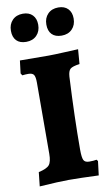

<svg xmlns="http://www.w3.org/2000/svg" viewBox="-97 -926 561 982"><g transform="rotate(-10 183.5 -435.5)"><path d="M35 -66Q77 -75 90.5 -91Q104 -107 104 -149L105 -518Q105 -549 97.5 -559.5Q90 -570 69 -570Q54 -570 38 -568L31 -579L39 -645L187 -644Q215 -644 276 -647L342 -650L336 -574Q299 -569 287.5 -559Q276 -549 274 -520Q263 -307 263 -143Q263 -101 270 -87.5Q277 -74 299 -74Q322 -74 337 -77L343 -69L334 4Q236 0 178 0Q130 0 27 7ZM20 -802Q20 -836 40.5 -857Q61 -878 95 -878Q127 -878 145 -859.5Q163 -841 163 -809Q163 -775 142.5 -754Q122 -733 88 -733Q55 -733 37.5 -751Q20 -769 20 -802ZM204 -802Q204 -836 224.5 -857Q245 -878 279 -878Q311 -878 329 -859.5Q347 -841 347 -809Q347 -775 326.5 -754Q306 -733 272 -733Q239 -733 221.5 -751Q204 -769 204 -802Z"/></g></svg>

Font: Alegreya SC ExtraBold
Style: Regular
Weight: 800
Designer: Juan Pablo del Peral
Foundry: Huerta Tipografica
Version: Version 2.007; ttfautohint (v1.6)